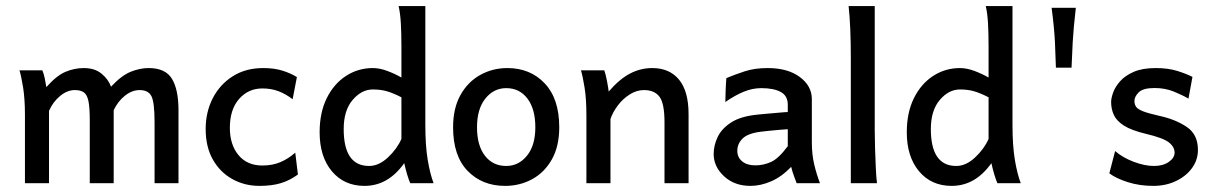

<svg xmlns="http://www.w3.org/2000/svg" viewBox="-20 -606 4012 635"><path d="M62.5 0V-225.1Q62.5 -278.8 56.4 -316.7Q50.3 -354.5 44.4 -373.5H120.1Q125 -361.8 128.2 -346.2Q131.3 -330.6 133.3 -317.9Q167 -356 196.5 -368.4Q226.1 -380.9 257.3 -380.9Q293.5 -380.9 315.9 -362.3Q338.4 -343.8 347.2 -319.3Q381.8 -356.4 412.4 -368.7Q442.9 -380.9 471.7 -380.9Q527.3 -380.9 548.8 -345.2Q570.3 -309.6 570.3 -241.7V0H491.2V-201.2Q491.2 -267.1 481 -287.6Q470.7 -308.1 441.9 -308.1Q417 -308.1 393.8 -290Q370.6 -272 356 -241.7V0H276.9V-208.5Q276.9 -250.5 272.5 -271.7Q268.1 -293 257.3 -300.5Q246.6 -308.1 227.5 -308.1Q202.6 -308.1 179 -288.8Q155.3 -269.5 142.1 -239.3V0Z M837.9 8.8Q789.1 8.8 748.5 -13.7Q708 -36.1 684.1 -78.1Q660.2 -120.1 660.2 -179.2Q660.2 -235.4 683.6 -281Q707 -326.7 749.8 -353.8Q792.5 -380.9 850.6 -380.9Q887.2 -380.9 914.3 -372.3Q941.4 -363.8 961.9 -351.1L947.8 -277.8Q924.8 -295.4 900.9 -304.4Q877 -313.5 847.7 -313.5Q801.3 -313.5 770.8 -278.8Q740.2 -244.1 740.2 -183.1Q740.2 -127.4 768.8 -93Q797.4 -58.6 847.7 -58.6Q880.9 -58.6 907 -69.6Q933.1 -80.6 956.5 -101.1L965.3 -28.8Q938.5 -9.3 908.7 -0.2Q878.9 8.8 837.9 8.8Z M1185.5 8.8Q1118.2 8.8 1077.6 -39.6Q1037.1 -87.9 1037.1 -168.5Q1037.1 -233.4 1060.5 -281Q1084 -328.6 1124 -354.7Q1164.1 -380.9 1212.9 -380.9Q1235.8 -380.9 1261.2 -371.3Q1286.6 -361.8 1307.6 -349.6V-452.1Q1307.6 -496.1 1305.7 -529.5Q1303.7 -563 1298.3 -585.9H1386.7V-193.8Q1386.7 -124.5 1394.5 -77.6Q1402.3 -30.8 1414.1 0H1336.9Q1332.5 -9.3 1326.9 -27.8Q1321.3 -46.4 1316.9 -66.4Q1263.7 8.8 1185.5 8.8ZM1200.7 -57.1Q1232.9 -57.1 1262.9 -85.2Q1293 -113.3 1307.6 -146.5V-284.2Q1280.8 -297.9 1260.3 -304Q1239.7 -310.1 1212.9 -310.1Q1175.8 -310.1 1146.2 -275.4Q1116.7 -240.7 1116.7 -179.2Q1116.7 -57.1 1200.7 -57.1Z M1650.4 8.8Q1574.7 8.8 1526.6 -40.8Q1478.5 -90.3 1478.5 -185.1Q1478.5 -248 1502.9 -291.7Q1527.3 -335.4 1568.4 -358.2Q1609.4 -380.9 1657.7 -380.9Q1733.9 -380.9 1781.7 -330.1Q1829.6 -279.3 1829.6 -185.1Q1829.6 -122.1 1805.2 -78.9Q1780.8 -35.6 1740 -13.4Q1699.2 8.8 1650.4 8.8ZM1654.3 -57.1Q1695.3 -57.1 1722.9 -91.1Q1750.5 -125 1750.5 -185.1Q1750.5 -245.6 1724.4 -280Q1698.2 -314.5 1654.3 -314.5Q1612.8 -314.5 1585.2 -280Q1557.6 -245.6 1557.6 -185.1Q1557.6 -125 1583.7 -91.1Q1609.9 -57.1 1654.3 -57.1Z M1919.4 0Q1919.4 0 1919.4 -24.4Q1919.4 -48.8 1919.4 -85.7Q1919.4 -122.6 1919.4 -160.4Q1919.4 -198.2 1919.4 -225.1Q1919.4 -278.8 1913.3 -316.7Q1907.2 -354.5 1901.4 -373.5H1978.5Q1982.9 -361.8 1987.3 -338.9Q1991.7 -315.9 1993.2 -303.2Q2028.3 -344.2 2063.2 -362.5Q2098.1 -380.9 2137.2 -380.9Q2194.3 -380.9 2225.8 -342.5Q2257.3 -304.2 2257.3 -228.5Q2257.3 -210.4 2257.3 -181.9Q2257.3 -153.3 2257.3 -122.1Q2257.3 -90.8 2257.3 -63Q2257.3 -35.2 2257.3 -17.6Q2257.3 0 2257.3 0H2177.7Q2177.7 0 2177.7 -23.7Q2177.7 -47.4 2177.7 -81.8Q2177.7 -116.2 2177.7 -149.2Q2177.7 -182.1 2177.7 -201.2Q2177.7 -264.2 2161.1 -286.1Q2144.5 -308.1 2109.9 -308.1Q2085.4 -308.1 2062.7 -293.7Q2040 -279.3 2023.4 -257.3Q2006.8 -235.4 1999 -212.4V0Z M2461.9 8.8Q2409.2 8.8 2374.8 -22.9Q2340.3 -54.7 2340.3 -96.7Q2340.3 -125 2353.5 -152.8Q2366.7 -180.7 2398.4 -201.2Q2430.2 -221.7 2486.8 -227.1Q2499.5 -228.5 2520 -230.2Q2540.5 -231.9 2559.3 -233.6Q2578.1 -235.4 2585.4 -235.4V-259.8Q2585.4 -289.1 2562.3 -301.8Q2539.1 -314.5 2497.6 -314.5Q2468.8 -314.5 2439.9 -302.7Q2411.1 -291 2378.9 -268.6Q2378.9 -280.8 2379.9 -306.6Q2380.9 -332.5 2382.3 -347.7Q2411.6 -359.9 2443.8 -370.4Q2476.1 -380.9 2519 -380.9Q2585.4 -380.9 2625.2 -351.3Q2665 -321.8 2665 -278.3V-135.3Q2665 -95.7 2672.6 -63.2Q2680.2 -30.8 2691.9 0H2614.7Q2611.8 -8.3 2606.2 -22.9Q2600.6 -37.6 2596.7 -54.2Q2564.9 -21 2530 -6.1Q2495.1 8.8 2461.9 8.8ZM2478 -59.1Q2504.4 -59.1 2529.5 -70.1Q2554.7 -81.1 2585.4 -122.6V-178.7Q2577.1 -178.2 2560.1 -176.8Q2543 -175.3 2525.1 -173.6Q2507.3 -171.9 2496.6 -170.4Q2453.1 -165 2435.8 -147.7Q2418.5 -130.4 2418.5 -107.4Q2418.5 -85.4 2434.6 -72.3Q2450.7 -59.1 2478 -59.1Z M2793.9 0V-413.6Q2793.9 -520 2786.6 -585.9H2873V-173.8Q2873 -150.4 2874 -116.9Q2875 -83.5 2876.5 -51.8Q2877.9 -20 2880.4 0Z M3127.4 8.8Q3060.1 8.8 3019.5 -39.6Q2979 -87.9 2979 -168.5Q2979 -233.4 3002.4 -281Q3025.9 -328.6 3065.9 -354.7Q3106 -380.9 3154.8 -380.9Q3177.7 -380.9 3203.1 -371.3Q3228.5 -361.8 3249.5 -349.6V-452.1Q3249.5 -496.1 3247.6 -529.5Q3245.6 -563 3240.2 -585.9H3328.6V-193.8Q3328.6 -124.5 3336.4 -77.6Q3344.2 -30.8 3356 0H3278.8Q3274.4 -9.3 3268.8 -27.8Q3263.2 -46.4 3258.8 -66.4Q3205.6 8.8 3127.4 8.8ZM3142.6 -57.1Q3174.8 -57.1 3204.8 -85.2Q3234.9 -113.3 3249.5 -146.5V-284.2Q3222.7 -297.9 3202.1 -304Q3181.6 -310.1 3154.8 -310.1Q3117.7 -310.1 3088.1 -275.4Q3058.6 -240.7 3058.6 -179.2Q3058.6 -57.1 3142.6 -57.1Z M3472.2 -382.3Q3471.2 -421.4 3469 -467Q3466.8 -512.7 3458 -580.1H3538.1Q3530.3 -512.7 3527.8 -467Q3525.4 -421.4 3523.9 -382.3Z M3794.4 8.8Q3748.5 8.8 3709.7 -3.7Q3670.9 -16.1 3648.9 -32.7L3668 -106.4Q3693.4 -84.5 3729.7 -70.8Q3766.1 -57.1 3796.4 -57.1Q3826.7 -57.1 3845.7 -70.6Q3864.7 -84 3864.7 -101.1Q3864.7 -120.1 3845.9 -135Q3827.1 -149.9 3769 -163.6Q3722.2 -174.8 3697.5 -190.4Q3672.9 -206.1 3663.8 -225.8Q3654.8 -245.6 3654.8 -268.6Q3654.8 -281.2 3661.6 -300.3Q3668.5 -319.3 3684.8 -337.6Q3701.2 -356 3729.7 -368.4Q3758.3 -380.9 3801.8 -380.9Q3843.8 -380.9 3874 -371.3Q3904.3 -361.8 3923.8 -351.6L3910.6 -279.8Q3891.6 -291 3862.5 -303Q3833.5 -314.9 3798.3 -314.9Q3760.7 -314.9 3746.3 -300.8Q3731.9 -286.6 3731.9 -272Q3731.9 -260.7 3737.5 -252.7Q3743.2 -244.6 3760.7 -237.8Q3778.3 -231 3814.9 -222.7Q3867.2 -211.4 3904.5 -186.5Q3941.9 -161.6 3941.9 -110.4Q3941.9 -76.7 3922.1 -49.8Q3902.3 -22.9 3868.9 -7.1Q3835.4 8.8 3794.4 8.8Z"/></svg>

Font: Harmattan Medium
Style: Regular
Weight: 500
Designer: George W. Nuss III and SIL International
Foundry: SIL International
Version: Version 4.000